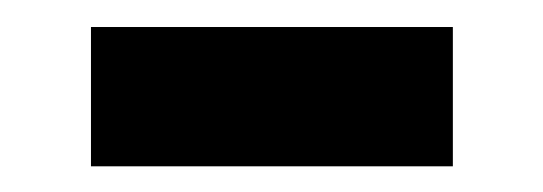

<svg xmlns="http://www.w3.org/2000/svg" viewBox="-20 -359 410 145"><path d="M48.7 -233.4V-338.6H322V-233.4Z"/></svg>

Font: Noto Sans HK Thin
Style: Regular
Weight: 100
Designer: Ryoko NISHIZUKA 西塚涼子 (kana, bopomofo & ideographs); Paul D. Hunt (Latin, Greek & Cyrillic); Sandoll Communications 산돌커뮤니
Foundry: Adobe
Version: Version 2.004-H2;hotconv 1.0.118;makeotfexe 2.5.65603